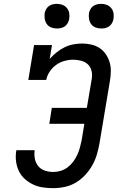

<svg xmlns="http://www.w3.org/2000/svg" viewBox="-20 -969 640 997"><path d="M256 8Q228 8 201.5 4Q175 0 151 -11.5Q127 -23 107.5 -41Q88 -59 77 -83Q66 -107 63 -134Q60 -161 65 -189H160Q157 -167 161 -145Q165 -123 178.5 -106.5Q192 -90 213 -83Q234 -76 257 -76Q276 -76 295.5 -82Q315 -88 331.5 -100.5Q348 -113 360.5 -130Q373 -147 381.5 -165.5Q390 -184 395 -203Q400 -222 404 -241L418 -326H236L249 -409H431L457 -563Q460 -584 454.5 -604Q449 -624 434.5 -636.5Q420 -649 400 -654Q380 -659 359 -659Q337 -659 314 -652.5Q291 -646 271.5 -632Q252 -618 238 -597Q224 -576 220 -554H127L157 -735H250L238 -663Q255 -682 274.5 -697.5Q294 -713 315.5 -723.5Q337 -734 360.5 -738.5Q384 -743 406 -743Q431 -743 454.5 -737.5Q478 -732 497 -719.5Q516 -707 529 -688Q542 -669 549 -646.5Q556 -624 555.5 -599Q555 -574 551 -550L497 -227Q492 -198 483.5 -168.5Q475 -139 460 -112Q445 -85 423 -61Q401 -37 374 -21Q347 -5 316.5 1.5Q286 8 256 8ZM506 -821Q490 -821 476 -826.5Q462 -832 453.5 -843.5Q445 -855 442.5 -870Q440 -885 442 -901Q444 -911 449.5 -921Q455 -931 464 -937.5Q473 -944 484 -946.5Q495 -949 505 -949Q521 -949 535 -943.5Q549 -938 558 -926.5Q567 -915 569.5 -900Q572 -885 569 -869Q567 -859 561.5 -849Q556 -839 547 -832.5Q538 -826 527 -823.5Q516 -821 506 -821ZM276 -821Q260 -821 246 -826.5Q232 -832 223.5 -843.5Q215 -855 212.5 -870Q210 -885 212 -901Q214 -911 219.5 -921Q225 -931 234 -937.5Q243 -944 254 -946.5Q265 -949 275 -949Q291 -949 305 -943.5Q319 -938 328 -926.5Q337 -915 339.5 -900Q342 -885 339 -869Q337 -859 331.5 -849Q326 -839 317 -832.5Q308 -826 297 -823.5Q286 -821 276 -821Z"/></svg>

Font: Iosevka Etoile Medium
Style: Italic
Weight: 500
Italic angle: -9°
Designer: Belleve Invis
Foundry: Belleve Invis
Version: Version 22.1.2; ttfautohint (v1.8.4)